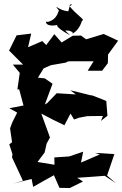

<svg xmlns="http://www.w3.org/2000/svg" viewBox="-20 -920 618 972"><path d="M491 -308 524 -334 518 -409 442 -439 446 -436 336 -463 364 -442 267 -448 219 -398 207 -391 246 -496 207 -523 172 -527 201 -574 238 -590 313 -603 324 -609 344 -610H454L424 -562H497L526 -600L527 -644L578 -714L505 -748L416 -721L390 -740L348 -739L292 -705L255 -747L214 -692L194 -712L122 -681L138 -750L64 -741L26 -664L97 -593H45L80 -551L68 -467L77 -468L99 -386L27 -372L67 -350L42 -300L31 -270L41 -200L27 -189L43 -140L41 -123L96 -5L44 10L140 -14L148 26C183 6 218 -14 253 -33L281 31L333 32L400 -1L371 -20L445 -25L510 -30L566 7L522 -31L559 -140L461 -146L485 -138L390 -97L401 -152L330 -128L255 -123L256 -86L170 -100L206 -148L216 -193L233 -224L189 -345C227 -324 266 -305 306 -286L337 -345L355 -315L380 -324L422 -332L501 -333ZM310 -765C341 -770 359 -747 345 -749C389 -770 396 -825 395 -815C416 -819 367 -842 328 -894C351 -876 342 -936 326 -863C273 -866 247 -910 279 -865C272 -864 274 -823 222 -809C204 -818 209 -778 275 -795C268 -796 252 -787 335 -741Z"/></svg>

Font: Asimov Aggro
Style: Medium
Weight: 500
Designer: Google
Version: Version 2.000980; 2014